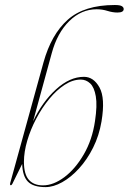

<svg xmlns="http://www.w3.org/2000/svg" viewBox="-20 -739 514 766"><path d="M186.5 -527 112 -255Q149 -333 203.8 -382.8Q258.5 -432.5 315 -432.5Q353.5 -432.5 377 -390Q400.5 -347.5 385 -254.5Q375.5 -198 351.5 -150Q327.5 -102 295.2 -66.8Q263 -31.5 228 -12Q193 7.5 161.5 7.5Q113 7.5 91.5 -14.2Q70 -36 68.5 -85L29 -5Q26 0.5 22.5 0Q19 -0.5 20.5 -8L153.5 -490Q184.5 -601.5 250.2 -660.2Q316 -719 438 -719Q458.5 -719 466 -714.5Q473.5 -710 473.5 -703Q473.5 -689 448.5 -689Q429.5 -689 408.8 -695.5Q388 -702 365.5 -702Q304.5 -702 256.5 -655Q208.5 -608 186.5 -527ZM302 -421.5Q270 -421.5 237.8 -400.5Q205.5 -379.5 176.5 -344.2Q147.5 -309 124.8 -266Q102 -223 88.8 -178Q75.5 -133 75.5 -93Q75.5 -44 95 -21.8Q114.5 0.5 151.5 0.5Q193 0.5 236.8 -32.2Q280.5 -65 314.2 -123Q348 -181 359 -256Q368.5 -318.5 362.2 -354.8Q356 -391 339.8 -406.2Q323.5 -421.5 302 -421.5Z"/></svg>

Font: Fraunces 144pt Thin
Style: Italic
Weight: 100
Italic angle: -16°
Version: Version 1.000;[b76b70a41]